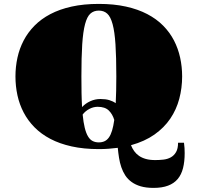

<svg xmlns="http://www.w3.org/2000/svg" viewBox="-20 -730 993 964"><path d="M57.6 -346.2Q57.6 -394.5 67.6 -440.4Q77.6 -486.3 98.9 -526.9Q120.1 -567.4 153.3 -601.1Q186.5 -634.8 232.9 -659.2Q279.3 -683.6 339.8 -697Q400.4 -710.4 476.1 -710.4Q551.8 -710.4 612.3 -697Q672.9 -683.6 719.5 -659.2Q766.1 -634.8 799.3 -601.1Q832.5 -567.4 853.5 -526.9Q874.5 -486.3 884.5 -440.4Q894.5 -394.5 894.5 -346.2Q894.5 -288.1 880.1 -233.9Q865.7 -179.7 835 -134.3Q804.2 -88.9 755.4 -54.4Q706.5 -20 637.7 -1Q644 15.1 653.8 28.8Q663.6 42.5 678 52.5Q692.4 62.5 712.4 68.1Q732.4 73.7 759.8 73.7Q780.8 73.7 801.3 71.3Q821.8 68.8 837.9 59.8Q854 50.8 864 33.4Q874 16.1 874 -13.2H903.8Q905.8 1 906.5 13.7Q907.2 26.4 907.2 39.1Q907.2 81.5 898.9 114.3Q890.6 147 872.1 168.9Q853.5 190.9 823.7 202.1Q793.9 213.4 751 213.4Q713.9 213.4 687 205.6Q660.2 197.8 640.9 183.8Q621.6 169.9 609.1 150.9Q596.7 131.8 589.1 109.4Q581.5 86.9 577.6 62.3Q573.7 37.6 571.3 12.2Q549.3 15.1 525.6 16.8Q502 18.6 476.1 18.6Q400.4 18.6 339.8 5.1Q279.3 -8.3 232.9 -32.7Q186.5 -57.1 153.3 -90.8Q120.1 -124.5 98.9 -165Q77.6 -205.6 67.6 -251.5Q57.6 -297.4 57.6 -346.2ZM392.1 -192.4Q409.2 -210.9 433.3 -221.9Q457.5 -232.9 484.4 -232.9Q510.3 -232.9 528.8 -227.3Q547.4 -221.7 561 -211.9Q564 -269 564 -346.2Q564 -443.4 559.8 -507.1Q555.7 -570.8 545.4 -608.6Q535.2 -646.5 518.3 -661.6Q501.5 -676.8 476.1 -676.8Q450.7 -676.8 433.8 -661.6Q417 -646.5 407 -608.6Q397 -570.8 392.8 -507.1Q388.7 -443.4 388.7 -346.2Q388.7 -299.8 389.4 -262Q390.1 -224.1 392.1 -192.4ZM395 -154.8Q398.9 -115.2 405.5 -88.4Q412.1 -61.5 421.9 -45.2Q431.6 -28.8 445.1 -22Q458.5 -15.1 476.1 -15.1Q492.2 -15.1 504.6 -20.8Q517.1 -26.4 526.6 -39.6Q536.1 -52.7 542.7 -74.5Q549.3 -96.2 553.7 -127.9Q544.9 -157.2 525.9 -175.5Q506.8 -193.8 470.2 -193.8Q448.7 -193.8 428.2 -182.9Q407.7 -171.9 395 -154.8Z"/></svg>

Font: GravitasOne
Style: Regular
Weight: 400
Designer: Riccardo De Franceschi
Foundry: Sorkin Type Co.
Version: Version 1.001